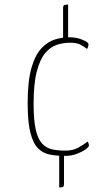

<svg xmlns="http://www.w3.org/2000/svg" viewBox="-20 -672 490 840"><path d="M264 10Q229 10 199 4.5Q169 -1 147 -22.5Q125 -44 113 -91Q101 -138 101 -221Q101 -317 117.5 -374.5Q134 -432 161.5 -461Q189 -490 221 -499.5Q253 -509 283 -509Q315 -509 341 -498Q367 -487 367 -479Q367 -476 366.5 -472Q366 -468 364.5 -464.5Q363 -461 361 -458Q346 -469 331 -477Q316 -485 285 -485Q257 -485 229 -476Q201 -467 178 -440Q155 -413 141 -359.5Q127 -306 127 -217Q127 -146 136.5 -104.5Q146 -63 164.5 -43.5Q183 -24 208.5 -18.5Q234 -13 266 -13Q298 -13 321.5 -25.5Q345 -38 363 -53Q366 -49 367.5 -44.5Q369 -40 369 -35Q369 -29 354.5 -18.5Q340 -8 316.5 1Q293 10 264 10ZM239 148V-3H260V133Q260 142 256.5 145Q253 148 239 148ZM256 -498V-637Q256 -647 260.5 -649.5Q265 -652 278 -652V-498Z"/></svg>

Font: Yanone Kaffeesatz ExtraLight
Style: Regular
Weight: 200
Designer: Yanone (Cyrillic: Daniel Pouzeot, Huerta Tipografica, and Cyreal)
Foundry: Yanone
Version: Version 2.003